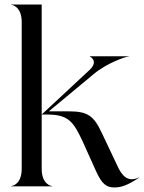

<svg xmlns="http://www.w3.org/2000/svg" viewBox="-20 -820 632 845"><path d="M28.5 0H210.5V-1C206.5 -1 163.5 -7.5 163.5 -77V-800H28.5V-799C32.5 -799 75.5 -792.5 75.5 -723V-77C75.5 -7.5 32.5 -1 28.5 -1ZM281.5 -330H195L393 -494.5C451 -543 534.5 -571.5 547.5 -571.5V-572.5H375V-571.5C375.5 -571.5 416.5 -551.5 373.5 -511.5L163.5 -316H186C280 -316 302.5 -286.5 344 -197L403.5 -65C429 -9.5 448.5 5 483.5 5C512.5 5 541 -4 592 -38L591 -39C543 -16 516 -46.5 496.5 -90.5L428.5 -234C392 -313 363.5 -330 281.5 -330Z"/></svg>

Font: Beautique Display
Style: Regular
Weight: 400
Designer: Nhat-Quang Ngo
Version: Version 1.100;Glyphs 3.2.3 (3260)